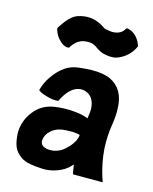

<svg xmlns="http://www.w3.org/2000/svg" viewBox="-100 -693 617 773"><g transform="rotate(15 208.5 -306.0)"><path d="M399 0Q401 2 397 2H277L275 0L269 -37L263 -31Q243 -9 211 2.5Q179 14 148 12Q116 10 100 7Q73 2 59 -9Q37 -25 29 -44Q20 -64 18 -101Q18 -152 50 -193Q81 -233 132 -241Q175 -248 222 -243Q251 -240 274 -231Q275 -236 275 -240Q281 -271 275 -292Q268 -320 246 -331Q225 -342 202 -334Q168 -322 142 -268H141Q118 -266 93 -274Q70 -280 58 -289L57 -290V-291Q68 -336 106 -377Q132 -405 166 -415Q188 -421 240 -423Q288 -424 319 -410Q379 -381 381 -302Q383 -271 376 -229Q369 -185 371 -136Q375 -68 399 0ZM226 -97Q259 -129 261 -158Q255 -161 229 -163Q196 -163 179 -159Q157 -154 140.5 -138.5Q124 -123 121 -103Q118 -84 132 -75.5Q146 -67 169 -69Q183 -70 198 -77Q211 -82 226 -97ZM88 -504Q73 -518 66 -538Q62 -547 63 -551Q64 -554 72 -565Q101 -609 129 -618Q179 -635 224 -612Q225 -612 231 -608Q237 -604 244 -600Q251 -596 255 -596Q272 -592 288 -593Q312 -596 323 -609Q325 -611 328 -616Q331 -621 333 -622Q337 -623 345 -620Q362 -615 376 -599Q390 -583 395 -564V-563Q385 -539 364.5 -521Q344 -503 319 -496Q297 -492 269 -499Q253 -503 231 -519Q213 -532 185 -528Q159 -525 140 -503L132 -493Q132 -490 129 -487Q124 -485 118 -486Q103 -488 88 -504Z"/></g></svg>

Font: Tovari Sans
Style: Bold
Weight: 700
Designer: Verneri Kontto, Denis Ignatov
Foundry: Verneri Kontto
Version: Version 1.10 May 7, 2019